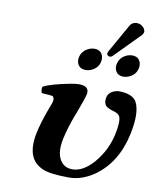

<svg xmlns="http://www.w3.org/2000/svg" viewBox="-88 -852 758 930"><g transform="rotate(10 291.5 -387.0)"><path d="M508.8 -784.2Q533.2 -784.2 546.9 -764.2Q552.7 -754.4 551.8 -746.1Q548.8 -736.8 543.5 -731L423.3 -608.9Q415.5 -601.6 410.6 -601.1Q397.5 -601.1 394 -611.3Q393.6 -613.8 393.6 -615.2Q395 -621.1 396.5 -624L477.1 -767.1Q487.8 -783.7 508.8 -784.2ZM447.3 -570.8Q455.1 -607.4 491.2 -621.6Q502.9 -626 514.2 -626Q546.9 -626 556.2 -597.2Q559.6 -584.5 557.1 -570.8Q549.8 -536.1 514.6 -522Q502.4 -517.1 490.7 -517.1Q456.5 -517.1 448.2 -546.4Q444.8 -558.1 447.3 -570.8ZM261.2 -570.8Q268.6 -606.4 304.2 -621.1Q316.4 -626 328.1 -626Q362.8 -626 371.1 -595.7Q374 -583.5 371.6 -570.8Q364.3 -536.1 329.1 -522Q316.4 -517.1 304.7 -517.1Q271 -517.1 262.2 -546.4Q258.8 -558.1 261.2 -570.8ZM572.3 -250Q541.5 -105 439.5 -32.7Q378.9 9.3 315.9 9.8Q218.8 9.8 181.2 -8.3Q169.4 -14.2 159.7 -21Q100.6 -64.9 123 -174.8Q133.8 -225.6 157.7 -291Q161.1 -301.8 167.5 -316.9Q173.8 -333 175.3 -340.8Q178.2 -357.9 168.5 -365.2Q163.6 -367.2 114.7 -370.1Q108.4 -381.3 112.3 -400.9Q149.4 -420.9 244.6 -439Q271.5 -443.8 284.2 -443.8Q331.1 -443.8 331.5 -412.6Q331.5 -405.8 329.6 -398.9Q326.2 -382.3 296.9 -303.7Q295.4 -299.8 293.9 -296.9Q267.6 -228 255.4 -171.9Q237.3 -87.4 275.4 -50.3Q293.9 -31.7 324.7 -32.2Q376 -32.2 427.2 -89.8Q429.2 -91.8 429.7 -92.8Q482.9 -155.8 500.5 -237.8Q513.7 -301.8 502.9 -325.2Q496.1 -337.9 469.2 -345.2Q443.4 -353 433.1 -362.8Q420.4 -377.4 425.8 -403.8Q431.2 -429.2 460.9 -439.9Q472.2 -443.8 483.4 -443.8Q546.4 -442.9 567.4 -410.2Q595.7 -361.3 572.3 -250Z"/></g></svg>

Font: Linux Libertine Slanted O
Style: Bold Slanted
Weight: 700
Designer: Philipp H. Poll
Foundry: Philipp H. Poll
Version: Version 5.0.0